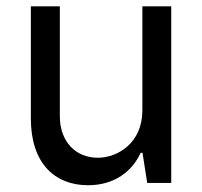

<svg xmlns="http://www.w3.org/2000/svg" viewBox="-20 -565 625 593"><path d="M419.7 -223.7C419.7 -123.9 343.8 -77.8 282 -77.8C213.4 -77.8 164.8 -127.8 164.8 -206.3V-545.5H75.3V-198.9C75.3 -60.7 149.1 7.1 252.1 7.1C334.5 7.1 388.8 -36.9 414.4 -93H420.1L434.7 0H508.9V-545.5H419.7Z"/></svg>

Font: GiG Sans Text
Style: Regular
Weight: 400
Designer: Andreas Faust
Version: Version 1.100;FEAKit 1.0